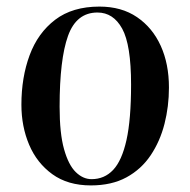

<svg xmlns="http://www.w3.org/2000/svg" viewBox="-20 -549 577 583"><path d="M256 14Q186 14 139 -20Q92 -54 68.5 -109.5Q45 -165 45 -231Q45 -314 70 -381.5Q95 -449 147.5 -489Q200 -529 282 -529Q349 -529 396 -497Q443 -465 468 -410Q493 -355 493 -283Q493 -226 479.5 -173Q466 -120 437.5 -77.5Q409 -35 364 -10.5Q319 14 256 14ZM258 -5Q297 -5 323.5 -33Q350 -61 364 -123.5Q378 -186 378 -292Q378 -413 351 -462Q324 -511 276 -511Q212 -511 186.5 -440Q161 -369 161 -225Q161 -144 174.5 -96Q188 -48 210 -26.5Q232 -5 258 -5Z"/></svg>

Font: Literata 72pt Medium
Style: Italic
Weight: 500
Italic angle: -2°
Designer: Latin by Veronika Burian and Jose Scaglione. Greek by Irene Vlachou. Cyrillic by Vera Evstafieva
Foundry: TypeTogether
Version: Version 3.002